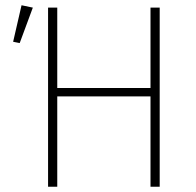

<svg xmlns="http://www.w3.org/2000/svg" viewBox="-20 -711 747 731"><path d="M62 -691 105 -682 55 -547 30 -552ZM553 0V-344H198V0H163V-682H198V-376H553V-682H588V0Z"/></svg>

Font: Fira Sans UltraLight
Style: Regular
Weight: 200
Designer: Carrois Corporate & Edenspiekermann AG
Foundry: Carrois Corporate GbR & Edenspiekermann AG
Version: Version 4.106;PS 004.106;hotconv 1.0.70;makeotf.lib2.5.58329